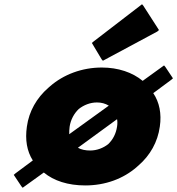

<svg xmlns="http://www.w3.org/2000/svg" viewBox="-20 -854 837 907"><path d="M422 -658 414 -651 460 -574 466 -567 723 -705 731 -712 657 -827 651 -834ZM406 -143C384 -143 364 -147 348 -156L533 -291C535 -282 535 -268 533 -256C528 -223 514 -195 491 -173C468 -155 438 -143 406 -143ZM309 -256C314 -289 330 -318 352 -339C376 -358 406 -370 438 -370C459 -370 477 -365 494 -355L307 -220C307 -231 307 -243 309 -256ZM789 -477 797 -484 761 -538 755 -545 654 -472C606 -512 538 -535 461 -535C367 -535 280 -502 216 -446L208 -439C154 -392 117 -329 107 -256C98 -194 107 -140 135 -96L53 -35L45 -28L81 26L87 33L187 -39C234 0 301 22 383 22C478 22 563 -10 626 -65L627 -66L635 -73C689 -120 725 -183 735 -256C744 -317 733 -371 704 -414Z"/></svg>

Font: Hussar Woodtype
Style: BlkObl
Weight: 900
Foundry: Cannot Into Space Fonts
Version: Version 1.07